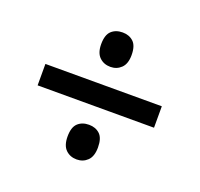

<svg xmlns="http://www.w3.org/2000/svg" viewBox="-92 -693 709 682"><g transform="rotate(20 262.5 -352.0)"><path d="M42 -312V-393H482V-312ZM262 -112Q237 -112 220.5 -128Q204 -144 204 -178Q204 -213 220 -228Q236 -243 262 -243Q287 -243 303 -228Q319 -213 319 -178Q319 -144 302.5 -128Q286 -112 262 -112ZM262 -462Q237 -462 220.5 -478Q204 -494 204 -527Q204 -562 220 -577Q236 -592 262 -592Q287 -592 303 -577Q319 -562 319 -527Q319 -494 302.5 -478Q286 -462 262 -462Z"/></g></svg>

Font: Noto Sans Hebrew SemiCondensed Medium
Style: Regular
Weight: 500
Width: 4
Designer: Monotype Design Team
Foundry: Monotype Imaging Inc.
Version: Version 2.003